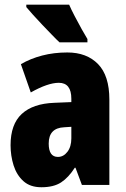

<svg xmlns="http://www.w3.org/2000/svg" viewBox="-20 -786 534 816"><path d="M266.1 -563Q348.6 -563 396.7 -513.7Q444.8 -464.4 444.8 -362.8V0H328.1L300.8 -73.2H297.9Q271 -31.2 239.5 -10.7Q208 9.8 155.8 9.8Q108.4 9.8 79.6 -16.1Q50.8 -42 37.8 -83Q24.9 -124 24.9 -168.9Q24.9 -257.8 72.5 -301.8Q120.1 -345.7 210.9 -349.1L283.2 -352.1V-366.2Q283.2 -434.1 230 -434.1Q183.6 -434.1 110.8 -393.1L68.8 -513.2Q109.4 -537.1 159.2 -550Q209 -563 266.1 -563ZM283.2 -247.1 252.9 -245.1Q187 -242.2 187 -175.8Q187 -119.1 226.1 -119.1Q250 -119.1 266.6 -140.9Q283.2 -162.6 283.2 -198.2ZM273.9 -766.1Q282.2 -746.6 297.4 -717.5Q312.5 -688.5 327.6 -661.4Q342.8 -634.3 351.6 -620.1V-606H232.9Q220.7 -617.2 201.2 -637.5Q181.6 -657.7 159.9 -680.4Q138.2 -703.1 119.9 -723.6Q101.6 -744.1 91.8 -755.9V-766.1Z"/></svg>

Font: Open Sans Condensed ExtraBold
Style: Regular
Weight: 800
Width: 3
Designer: Monotype Design Team
Foundry: Monotype Imaging Inc.
Version: Version 3.000; ttfautohint (v1.8.4)